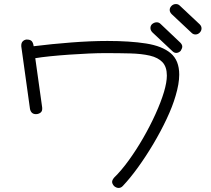

<svg xmlns="http://www.w3.org/2000/svg" viewBox="-20 -808 1040 947"><path d="M543 110Q533 99 533 89Q533 80 543 68Q578 34 615 -17Q652 -68 686 -127Q720 -186 747 -245.5Q774 -305 789 -355Q796 -379 799.5 -399Q803 -419 803 -435Q803 -478 781.5 -501Q760 -524 719.5 -533.5Q679 -543 622.5 -544.5Q566 -546 496 -546Q464 -546 418 -544Q372 -542 322 -538.5Q272 -535 227.5 -530.5Q183 -526 154 -521L188 -278Q190 -260 180 -252.5Q170 -245 157 -245Q134 -245 128 -270L85 -579Q84 -596 92 -604Q100 -612 111 -613Q130 -613 137 -604.5Q144 -596 146 -580Q234 -591 331 -598.5Q428 -606 510 -606Q621 -606 700.5 -593.5Q780 -581 822 -545.5Q864 -510 864 -440Q864 -395 846 -335Q831 -283 802 -221.5Q773 -160 736.5 -98.5Q700 -37 661 17Q622 71 586 109Q577 119 565 119Q554 119 543 110ZM925 -646 827 -738Q817 -748 817 -759Q817 -770 826 -779Q835 -788 848 -788Q859 -788 867 -780L965 -688Q974 -679 974 -668Q974 -656 965 -647Q956 -638 944 -638Q933 -638 925 -646ZM830 -556 732 -648Q722 -658 722 -670Q722 -681 730 -689Q741 -698 753 -698Q764 -698 772 -690L869 -598Q879 -588 879 -578Q879 -573 876.5 -567.5Q874 -562 871 -557Q861 -547 849 -547Q839 -547 830 -556Z"/></svg>

Font: Hachi Maru Pop
Style: Regular
Weight: 400
Designer: Nontynet
Foundry: Nontynet
Version: Version 1.300